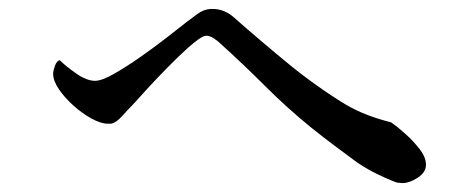

<svg xmlns="http://www.w3.org/2000/svg" viewBox="-20 -564 1040 430"><path d="M934 -195Q934 -178 915.5 -166Q897 -154 882 -154Q879 -154 875.5 -154.5Q872 -155 869 -155Q845 -164 823 -175Q801 -186 780 -200Q754 -219 727.5 -239Q701 -259 676 -279Q622 -323 573 -372Q524 -421 473 -467Q468 -472 459 -478Q450 -484 442 -484Q434 -484 416.5 -470Q399 -456 377.5 -435Q356 -414 334.5 -391.5Q313 -369 297 -351Q281 -333 274 -326Q267 -319 253.5 -304Q240 -289 229 -287Q228 -287 225.5 -287Q223 -287 221 -287Q206 -287 185 -298.5Q164 -310 144.5 -327.5Q125 -345 112 -364Q99 -383 99 -399Q99 -405 103 -416.5Q107 -428 114 -429Q127 -416 150.5 -399.5Q174 -383 193 -383Q208 -383 236 -399Q264 -415 296 -437.5Q328 -460 355.5 -481.5Q383 -503 397 -514Q409 -523 422.5 -533Q436 -543 452 -544H456Q483 -544 505 -524Q564 -472 625.5 -421.5Q687 -371 754 -330Q778 -316 803 -306.5Q828 -297 856 -290Q869 -281 887 -265Q905 -249 919.5 -230.5Q934 -212 934 -195Z"/></svg>

Font: Kaisei HarunoUmi Medium
Style: Regular
Weight: 500
Designer: Font-Kai, 金井和夫
Foundry: KAZUO KANAI
Version: Version 5.003